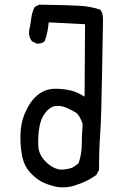

<svg xmlns="http://www.w3.org/2000/svg" viewBox="-20 -801 540 824"><path d="M229 2Q197 -4 168 -16.5Q139 -29 110.5 -59.5Q82 -90 74 -136.5Q66 -183 68 -228.5Q70 -274 85 -310.5Q100 -347 118.5 -370Q137 -393 160.5 -406Q184 -419 211 -420Q238 -421 273 -415Q308 -409 343 -386L345 -697L189 -705Q186 -664 172 -624Q158 -612 137 -614L117 -624Q102 -643 105 -670Q111 -695 114 -721.5Q117 -748 129 -771L148 -781Q281 -779 325.5 -776Q370 -773 409 -760Q423 -747 422 -712.5Q421 -678 418 -486Q415 -294 410 -226.5Q405 -159 405 -72L394 -51Q382 -41 358.5 -28.5Q335 -16 301.5 -5Q268 6 229 2ZM298 -86 317 -100Q331 -140 331 -183Q331 -226 335 -269Q321 -308 306 -317.5Q291 -327 266.5 -338Q242 -349 218.5 -346Q195 -343 175.5 -318.5Q156 -294 149.5 -258Q143 -222 144 -178.5Q145 -135 181 -102.5Q217 -70 252 -73.5Q287 -77 298 -86Z"/></svg>

Font: Kosefont JP
Style: Regular
Weight: 400
Designer: Nozomi Seto 瀬戸のぞみ
Version: Version 3.00;June 19, 2020